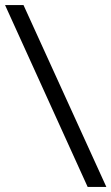

<svg xmlns="http://www.w3.org/2000/svg" viewBox="-46 -609 441 760"><path d="M-26 -589H47L375 131H301Z"/></svg>

Font: Podkova VF Beta
Style: Regular
Weight: 400
Designer: Ilya Yudin
Foundry: Cyreal (www.cyreal.org)
Version: Version 2.100